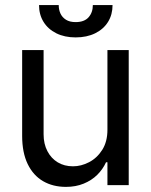

<svg xmlns="http://www.w3.org/2000/svg" viewBox="-20 -727 592 754"><path d="M401.9 -530.4H485.5V0H401.9V-89.8H396.4Q383.6 -61.8 361.7 -40.2Q339.8 -18.6 308.7 -5.9Q277.6 6.9 239 6.9Q187.8 6.9 149.2 -15.5Q110.5 -38 88.7 -82.9Q67 -127.8 67 -193.4V-530.4H151.2V-199.6Q151.2 -161.9 166.1 -133.5Q180.9 -105 206.8 -89.4Q232.7 -73.9 266.6 -73.9Q298.7 -73.9 329.9 -90.1Q361.2 -106.4 381.6 -138.6Q401.9 -170.9 401.9 -217.5ZM276.9 -580.1Q233.8 -580.1 201.1 -596.3Q168.5 -612.6 150.9 -641.2Q133.3 -669.9 133.3 -707.2H210.6Q210.6 -688.5 217.5 -673.7Q224.4 -658.8 239.1 -649.5Q253.8 -640.2 276.9 -640.2Q311.1 -640.2 327.9 -659.2Q344.6 -678.2 344.6 -707.2H422Q422 -669.9 404.4 -641.2Q386.7 -612.6 353.8 -596.3Q320.8 -580.1 276.9 -580.1Z"/></svg>

Font: Pretendard Variable
Style: Regular
Weight: 400
Designer: Base glyphs from Inter by Rasmus Andersson; Hangul glyphs from Noto Sans CJK(Source Han Sans) by Jang Soo-young and Kang
Foundry: Kil Hyung-jin
Version: Version 1.100;FEAKit 1.0